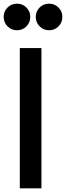

<svg xmlns="http://www.w3.org/2000/svg" viewBox="-48 -1017 360 1047"><path d="M60 -755H178V10H60ZM-28 -925Q-28 -955 -7 -976Q14 -997 45 -997Q75 -997 96 -976Q117 -955 117 -925Q117 -894 96 -873Q75 -852 45 -852Q14 -852 -7 -873.5Q-28 -895 -28 -925ZM220 -997Q250 -997 271 -976Q292 -955 292 -925Q292 -894 271 -873Q250 -852 220 -852Q189 -852 168 -873.5Q147 -895 147 -925Q147 -955 168 -976Q189 -997 220 -997Z"/></svg>

Font: BLUETTI 2.0 Medium
Style: Italic
Weight: 500
Designer: Stijn de Vries
Foundry: tokotype
Version: Version 2.005;October 31, 2023;FontCreator 14.0.0.2814 64-bi